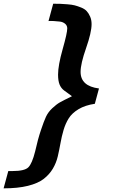

<svg xmlns="http://www.w3.org/2000/svg" viewBox="-84 -780 615 1040"><path d="M452.1 -300.8 429.7 -217.8Q377 -210 341.3 -188.5Q305.7 -167 288.1 -138.7Q270.5 -110.4 260.3 -75.7Q250 -41 243.7 -4.9Q237.3 31.2 229 66.9Q220.7 102.5 202.1 133.8Q183.6 165 152.8 189Q122.1 212.9 67.4 226.6Q12.7 240.2 -64.5 240.2L-39.1 146.5H-15.6Q48.8 146.5 69.3 126.5Q89.8 106.4 106.4 40Q121.1 -26.4 137.7 -75.2Q153.3 -122.1 165 -147.5Q176.8 -172.9 199.2 -193.8Q221.7 -214.8 239.7 -225.1Q257.8 -235.4 305.7 -258.8Q280.3 -277.3 263.7 -289.6Q247.1 -301.8 238.8 -321.8Q230.5 -341.8 230.5 -376Q230.5 -425.8 255.4 -513.7Q280.3 -601.6 280.3 -626Q280.3 -641.6 268.6 -651.4Q256.8 -661.1 240.7 -663.1Q224.6 -665 207.5 -666Q190.4 -667 178.7 -666L204.1 -759.8Q228.5 -759.8 242.2 -759.3Q255.9 -758.8 280.8 -756.8Q305.7 -754.9 320.8 -751Q335.9 -747.1 355.5 -739.3Q375 -731.4 385.7 -719.7Q396.5 -708 404.3 -689.9Q412.1 -671.9 412.1 -649.4Q412.1 -604.5 382.3 -519.5Q352.5 -434.6 352.5 -390.6Q352.5 -313.5 452.1 -300.8Z"/></svg>

Font: FreeUniversal
Style: BoldItalic
Weight: 700
Italic angle: -11°
Version: Version 1.001 March 22, 2017